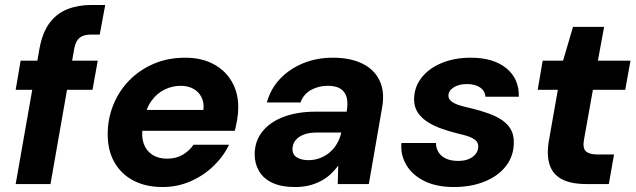

<svg xmlns="http://www.w3.org/2000/svg" viewBox="-20 -740 2557 772"><path d="M43 0 139 -546Q151 -610 179.5 -648Q208 -686 251 -703Q294 -720 347 -720H403L381 -601H347Q316 -601 300.5 -588.5Q285 -576 279 -547L183 0ZM43 -379 63 -496H373L352 -379Z M634 12Q566 12 516.5 -14Q467 -40 440 -87.5Q413 -135 413 -200Q413 -262 435.5 -318Q458 -374 499.5 -416.5Q541 -459 598 -483.5Q655 -508 725 -508Q790 -508 838 -482.5Q886 -457 912 -412Q938 -367 938 -309Q938 -284 933.5 -258.5Q929 -233 924 -214H513L528 -298H798Q801 -329 789.5 -350.5Q778 -372 756.5 -383.5Q735 -395 707 -395Q673 -395 642 -380Q611 -365 589 -334.5Q567 -304 559 -257L554 -228Q548 -192 557.5 -163.5Q567 -135 591.5 -118.5Q616 -102 652 -102Q688 -102 715 -118Q742 -134 758 -158H901Q878 -110 837.5 -71.5Q797 -33 745 -10.5Q693 12 634 12Z M1167 12Q1111 12 1075 -5Q1039 -22 1021.5 -52Q1004 -82 1004 -119Q1004 -172 1034.5 -210.5Q1065 -249 1120 -270Q1175 -291 1250 -291H1374Q1380 -327 1373.5 -349.5Q1367 -372 1348.5 -383.5Q1330 -395 1298 -395Q1261 -395 1231 -378.5Q1201 -362 1188 -328H1053Q1068 -383 1106 -423Q1144 -463 1198.5 -485.5Q1253 -508 1318 -508Q1389 -508 1437.5 -484Q1486 -460 1507 -414.5Q1528 -369 1516 -305L1463 0H1338L1340 -74Q1326 -55 1308.5 -39Q1291 -23 1269 -11.5Q1247 0 1221.5 6Q1196 12 1167 12ZM1220 -96Q1245 -96 1267 -104.5Q1289 -113 1306.5 -128Q1324 -143 1335.5 -163.5Q1347 -184 1352 -206V-207H1251Q1222 -207 1200.5 -198.5Q1179 -190 1167.5 -175Q1156 -160 1156 -140Q1156 -118 1174 -107Q1192 -96 1220 -96Z M1805 12Q1736 12 1687.5 -11.5Q1639 -35 1614.5 -75.5Q1590 -116 1594 -165H1733Q1733 -144 1743.5 -127.5Q1754 -111 1774 -102Q1794 -93 1822 -93Q1848 -93 1866 -101Q1884 -109 1893.5 -122Q1903 -135 1903 -151Q1903 -166 1892.5 -175.5Q1882 -185 1863.5 -191.5Q1845 -198 1821 -203Q1789 -211 1757.5 -222Q1726 -233 1701 -248.5Q1676 -264 1660.5 -286.5Q1645 -309 1645 -340Q1645 -389 1674.5 -427Q1704 -465 1755.5 -486.5Q1807 -508 1873 -508Q1964 -508 2016 -465.5Q2068 -423 2066 -351H1932Q1930 -375 1910 -388.5Q1890 -402 1857 -402Q1825 -402 1804 -388.5Q1783 -375 1783 -355Q1783 -342 1795 -332.5Q1807 -323 1828 -316.5Q1849 -310 1877 -304Q1913 -295 1944 -284Q1975 -273 1998 -257.5Q2021 -242 2033.5 -220.5Q2046 -199 2046 -168Q2046 -113 2014.5 -72.5Q1983 -32 1928.5 -10Q1874 12 1805 12Z M2337 0Q2275 0 2238 -20Q2201 -40 2189 -80.5Q2177 -121 2188 -180L2223 -379H2142L2162 -496H2244L2284 -632H2409L2384 -496H2515L2494 -379H2364L2328 -178Q2322 -144 2336 -131.5Q2350 -119 2380 -119H2449L2428 0Z"/></svg>

Font: DM Sans 24pt ExtraBold
Style: Italic
Weight: 800
Italic angle: -10°
Designer: Colophon Foundry, Jonny Pinhorn
Foundry: Colophon Foundry
Version: Version 4.004;gftools[0.9.30]